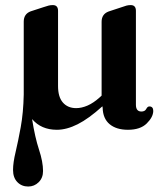

<svg xmlns="http://www.w3.org/2000/svg" viewBox="-20 -486 626 736"><path d="M470.5 11.5Q426 11.5 400.2 -10Q374.5 -31.5 373.5 -73L372.5 -78.5Q320 -31 277.8 -9.8Q235.5 11.5 198 11.5Q138 11.5 103 -29.5Q114 40.5 129.5 87.5Q145 134.5 145 169.5Q145 196 128.2 212.5Q111.5 229 88 229Q63 229 46.5 212Q30 195 30 165.5Q30 137.5 39.8 96.8Q49.5 56 59.5 1.2Q69.5 -53.5 71 -123.5Q71 -126 71 -128.5V-403Q71 -432.5 97.5 -442.5L146.5 -458.5Q158.5 -462.5 166 -464.5Q173.5 -466.5 182.5 -466.5Q202.5 -466.5 202.5 -444.5V-156Q202.5 -114 221.2 -92.8Q240 -71.5 272 -71.5Q292.5 -71.5 315.2 -81.2Q338 -91 362.5 -113L369.5 -119.5V-402.5Q369.5 -432 396.5 -442L445 -458Q457 -462.5 464.8 -464.5Q472.5 -466.5 481 -466.5Q501 -466.5 501 -444.5V-84.5Q501 -58.5 522 -58.5Q535.5 -58.5 540.5 -68.2Q545.5 -78 552.5 -78Q567.5 -78 567.5 -60.5Q567 -37 542.5 -12.8Q518 11.5 470.5 11.5Z"/></svg>

Font: Fraunces 72pt S050 SemiBold
Style: Regular
Weight: 600
Version: Version 1.000; ttfautohint (v1.8.3)